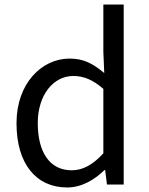

<svg xmlns="http://www.w3.org/2000/svg" viewBox="-20 -816 660 849"><path d="M277 13C342 13 399 -22 442 -64H445L453 0H527V-796H437V-587L441 -493C393 -533 352 -557 288 -557C164 -557 53 -447 53 -271C53 -90 141 13 277 13ZM297 -63C201 -63 147 -141 147 -272C147 -396 216 -480 304 -480C349 -480 390 -464 437 -423V-138C391 -88 347 -63 297 -63Z"/></svg>

Font: DAIFUKU Sans JP
Style: Regular
Weight: 400
Designer: Original font ‘Source Han Sans JP’ : Ryoko NISHIZUKA  (kana, bopomofo & ideographs); Paul D. Hunt (Latin, Greek & Cyrill
Foundry: Daifuku
Version: Version 1.001